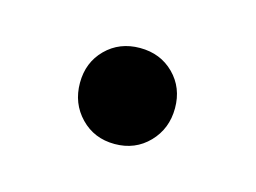

<svg xmlns="http://www.w3.org/2000/svg" viewBox="-34 -446 265 199"><g transform="rotate(15 98.0 -346.5)"><path d="M98 -295Q76 -295 61.5 -310Q47 -325 47 -347Q47 -369 61.5 -383.5Q76 -398 98 -398Q120 -398 134.5 -383.5Q149 -369 149 -347Q149 -325 134.5 -310Q120 -295 98 -295Z"/></g></svg>

Font: DM Sans 12pt Light
Style: Regular
Weight: 300
Version: Version 4.004;gftools[0.9.30]